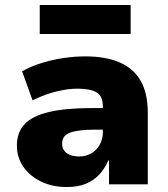

<svg xmlns="http://www.w3.org/2000/svg" viewBox="-20 -742 677 773"><path d="M249 11Q191 11 145.5 -11Q100 -33 74 -70.5Q48 -108 48 -156Q48 -209 79 -242Q110 -275 177 -291Q244 -307 352 -307H416V-220H361Q328 -220 303.5 -217Q279 -214 262.5 -208Q246 -202 238 -191Q230 -180 230 -164Q230 -140 248 -126Q266 -112 299 -112Q325 -112 346.5 -124Q368 -136 381 -158.5Q394 -181 394 -210V-314Q394 -355 369 -370Q344 -385 292 -385Q254 -385 208 -374Q162 -363 111 -338L69 -455Q105 -475 146.5 -488Q188 -501 233 -508Q278 -515 324 -515Q404 -515 460 -491.5Q516 -468 545.5 -418Q575 -368 575 -287V0H419V-96H416Q402 -63 379.5 -39Q357 -15 325 -2Q293 11 249 11ZM140 -605V-722H506V-605Z"/></svg>

Font: Nunito Sans 8pt Black
Style: Regular
Weight: 900
Version: Version 3.101;gftools[0.9.27]